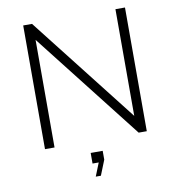

<svg xmlns="http://www.w3.org/2000/svg" viewBox="-95 -785 983 1070"><g transform="rotate(-10 396.0 -250.0)"><path d="M355 125H390L360 200H389L423 115V65H355ZM108 0H162V-608.9L638 0H684V-700H630V-96.3L158 -700H108Z"/></g></svg>

Font: Resamitz
Style: Regular
Weight: 500
Designer: gluk
Foundry: gluk
Version: Version 0.047